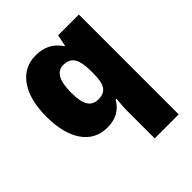

<svg xmlns="http://www.w3.org/2000/svg" viewBox="-218 -701 1079 1079"><g transform="rotate(-45 321.5 -161.5)"><path d="M386.2 -69.8Q339.4 9.8 243.4 9.8Q147.5 9.8 94.7 -66.4Q42 -142.6 42 -276.6Q42 -410.6 95.9 -486.8Q149.9 -563 243.2 -563Q343.8 -563 394 -484.4H397.9L412.1 -553.2H577.1V240.2H386.2V11.2Q386.2 -5.4 392.1 -69.8ZM400.9 -255.9V-278.8Q400.9 -352.1 380.9 -383.5Q360.8 -415 314.9 -415Q235.8 -415 235.8 -272.9Q235.8 -201.7 255.6 -169.9Q275.4 -138.2 318.6 -138.2Q361.8 -138.2 381.3 -165.3Q400.9 -192.4 400.9 -255.9Z"/></g></svg>

Font: Open Sans Hebrew Extra Bold
Style: Regular
Weight: 800
Foundry: Ascender Corporation, Yanek Iontef
Version: Version 2.001;PS 002.001;hotconv 1.0.70;makeotf.lib2.5.58329